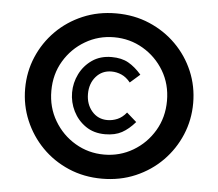

<svg xmlns="http://www.w3.org/2000/svg" viewBox="-52 -783 966 852"><g transform="rotate(5 431.0 -357.0)"><path d="M58.1 -357.9Q58.1 -432.6 86.2 -499Q114.3 -565.4 164.8 -616.2Q215.3 -667 283.4 -696Q351.6 -725.1 432.1 -725.1Q512.7 -725.1 580.8 -696Q648.9 -667 699.7 -616.2Q750.5 -565.4 778.6 -499Q806.6 -432.6 806.6 -357.9Q806.6 -283.2 778.6 -216.6Q750.5 -149.9 700 -98.6Q649.4 -47.4 581.1 -18.1Q512.7 11.2 432.1 11.2Q351.6 11.2 283.2 -18.1Q214.8 -47.4 164.6 -98.6Q114.3 -149.9 86.2 -216.6Q58.1 -283.2 58.1 -357.9ZM174.8 -357.9Q174.8 -284.2 210 -224.9Q245.1 -165.5 303.7 -130.9Q362.3 -96.2 432.1 -96.2Q502.4 -96.2 561 -130.9Q619.6 -165.5 654.8 -224.9Q689.9 -284.2 689.9 -357.9Q689.9 -432.1 654.8 -491Q619.6 -549.8 561 -584.2Q502.4 -618.7 432.1 -618.7Q362.3 -618.7 303.7 -584.2Q245.1 -549.8 210 -491Q174.8 -432.1 174.8 -357.9ZM562 -463.4 518.1 -424.8Q500 -447.3 478.3 -456.8Q456.5 -466.3 433.6 -466.3Q391.6 -466.3 364.7 -435.5Q337.9 -404.8 337.9 -358.4Q337.9 -312.5 364.7 -281.2Q391.6 -250 433.6 -250Q456.5 -250 478.3 -259.3Q500 -268.6 518.1 -291L562 -252.4Q533.7 -219.7 503.4 -203.1Q473.1 -186.5 428.7 -186.5Q378.4 -186.5 342.3 -211.4Q306.2 -236.3 286.6 -275.6Q267.1 -314.9 267.1 -358.4Q267.1 -401.9 286.6 -441.2Q306.2 -480.5 342.3 -505.4Q378.4 -530.3 428.7 -530.3Q473.1 -530.3 503.4 -513.2Q533.7 -496.1 562 -463.4Z"/></g></svg>

Font: Estedad-FD ExtraBold
Style: Regular
Weight: 800
Designer: Amin Abedi
Version: Version 7.3